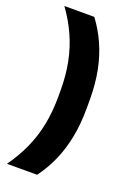

<svg xmlns="http://www.w3.org/2000/svg" viewBox="-153 -733 631 915"><g transform="rotate(20 163.0 -276.0)"><path d="M128.5 -290.4Q128.5 -367.6 115.3 -433.8Q102.1 -500 75.3 -559.5Q48.6 -619 7.8 -675.5H159.6Q196.4 -626.2 222.1 -569.1Q247.8 -512 261.2 -444.6Q274.6 -377.2 274.6 -296.1V-254.8Q274.6 -173.8 261.2 -106.2Q247.9 -38.6 222.7 18.4Q197.5 75.5 161 124.8H7.8Q48.6 67.8 75.3 8.5Q102.1 -50.8 115.3 -117.1Q128.5 -183.5 128.5 -260.6Z"/></g></svg>

Font: Anek Latin Medium
Style: Regular
Weight: 500
Designer: Yesha Goshar
Foundry: Ek Type
Version: Version 1.003